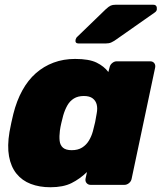

<svg xmlns="http://www.w3.org/2000/svg" viewBox="-20 -778 683 808"><path d="M192 10Q146 10 109.5 -4Q73 -18 49.5 -47Q26 -76 18 -120Q10 -164 20 -223Q24 -245 27.5 -261Q31 -277 36 -298Q50 -354 74 -397.5Q98 -441 131 -470Q164 -499 205.5 -514.5Q247 -530 296 -530Q355 -530 386.5 -514.5Q418 -499 436 -475L441 -494Q443 -505 452 -512.5Q461 -520 471 -520H612Q623 -520 629 -512.5Q635 -505 633 -494L534 -26Q532 -15 523 -7.5Q514 0 503 0H362Q351 0 344.5 -7.5Q338 -15 340 -26L346 -54Q316 -25 281 -7.5Q246 10 192 10ZM282 -146Q308 -146 325.5 -157Q343 -168 354 -186Q365 -204 371 -226Q377 -248 380.5 -264.5Q384 -281 387 -301Q391 -322 387 -338Q383 -354 370 -364Q357 -374 333 -374Q308 -374 291 -363.5Q274 -353 263.5 -334.5Q253 -316 246 -292Q242 -277 238 -260Q234 -243 232 -228Q229 -204 231 -185.5Q233 -167 245 -156.5Q257 -146 282 -146ZM311 -595Q295 -595 298 -611Q300 -619 306 -624L425 -739Q438 -751 446 -754.5Q454 -758 466 -758H625Q642 -758 640 -738Q639 -731 632 -726L468 -611Q458 -604 448.5 -599.5Q439 -595 424 -595Z"/></svg>

Font: Rubik Light ExtraBold
Style: Italic
Weight: 800
Italic angle: -12°
Version: Version 2.104